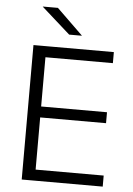

<svg xmlns="http://www.w3.org/2000/svg" viewBox="-57 -867 631 909"><g transform="rotate(5 259.0 -412.0)"><path d="M142.5 0H81V-639H142.5ZM466 0H100V-52.5H466ZM455.5 -300.5H116V-352.5H455.5ZM463 -586.5H99V-639H463ZM305 -704 181 -824.5H109.5V-823.5L245 -703H305Z"/></g></svg>

Font: Anek Malayalam Medium Light
Style: Regular
Weight: 300
Version: Version 1.003